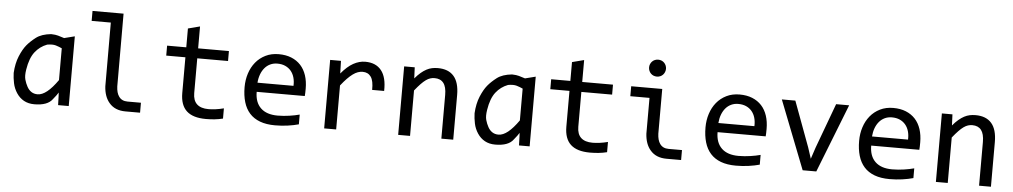

<svg xmlns="http://www.w3.org/2000/svg" viewBox="-39 -1028 7225 1369"><g transform="rotate(5 3573.5 -343.5)"><path d="M144.5 -232.9C153.3 -288.2 169.1 -330.5 191.9 -359.6C214.7 -388.8 243.3 -409.8 277.8 -422.9C303.5 -427.4 324.4 -427.2 340.3 -422.4C356.3 -417.5 370.8 -411.9 383.8 -405.8V-178.2C357.4 -140.5 332.3 -112 308.3 -92.8C284.4 -73.6 261.7 -64 240.2 -64C223.3 -64 208.6 -68 196 -76.2C183.5 -84.3 173.1 -95.9 164.8 -111.1C156.5 -126.2 149.8 -142.7 144.8 -160.6C139.7 -178.5 139.6 -202.6 144.5 -232.9ZM389.6 -89.8 391.1 -65.9 393.1 0H469.2V-499L394 -480C375.8 -485.5 361 -490.1 349.6 -493.7C338.2 -497.2 321.6 -499.3 299.8 -500C254.2 -495.4 218.7 -483.4 193.1 -463.9C167.6 -444.3 146.4 -424.4 129.6 -404.1C112.9 -383.7 97.3 -356.3 83 -321.8C68.7 -287.3 60.2 -247.1 57.6 -201.2C58.3 -177.4 61.2 -153.1 66.4 -128.2C71.6 -103.3 81.3 -80.1 95.5 -58.6C109.6 -37.1 127.3 -20.5 148.4 -8.8C169.6 2.9 194.5 8.8 223.1 8.8C286.9 8.8 330.4 -7.6 353.5 -40.5C371.1 -61.7 383.1 -78.1 389.6 -89.8Z M716.3 -619.1 716.8 -163.1C719.7 -113.6 733.6 -74.5 758.3 -45.9C785.6 -13.3 824.7 2.9 875.5 2.9H980V-68.4H883.8C856.1 -68.4 835.4 -78.3 821.8 -98.1C809.7 -114.7 803.1 -138.7 801.8 -169.9L801.3 -690.4H579.1V-619.1Z M1572.8 -6.8V-80.1C1552.6 -74.9 1533.2 -71 1514.6 -68.6C1496.1 -66.2 1479 -64.9 1463.4 -64.9C1426.9 -64.9 1399.3 -73.6 1380.6 -91.1C1361.9 -108.5 1352.5 -134.8 1352.5 -169.9V-418.9H1572.8V-490.2H1352.5V-647L1267.6 -625V-490.2H1130.4V-418.9H1267.6V-163.1C1267.6 -105.5 1282.7 -62.7 1313 -34.9C1343.3 -7.1 1389.2 6.8 1450.7 6.8C1471.8 6.8 1492.7 5.8 1513.2 3.7C1533.7 1.5 1553.5 -2 1572.8 -6.8Z M2141.6 -271C2141.6 -305.8 2137 -337.3 2127.7 -365.5C2118.4 -393.6 2104.7 -417.6 2086.7 -437.3C2068.6 -456.9 2046.4 -472.2 2020 -482.9C1993.7 -493.7 1963.4 -499 1929.2 -499C1894 -499 1862.6 -492.2 1835 -478.5C1807.3 -464.8 1783.9 -446.4 1764.9 -423.1C1745.8 -399.8 1731.4 -372.8 1721.4 -342C1711.5 -311.3 1706.5 -278.6 1706.5 -244.1C1706.5 -204.4 1711.2 -168.9 1720.5 -137.5C1729.7 -106 1744.1 -79.5 1763.4 -57.9C1782.8 -36.2 1807.6 -19.7 1837.9 -8.3C1868.2 3.1 1904.3 8.8 1946.3 8.8C1977.5 8.8 2007.7 6.8 2036.9 2.7C2066 -1.4 2092.1 -6.7 2115.2 -13.2V-83C2104.8 -80.1 2093.5 -77.4 2081.3 -75C2069.1 -72.5 2056.3 -70.3 2043 -68.4C2029.6 -66.4 2015.8 -64.9 2001.5 -63.7C1987.1 -62.6 1972.8 -62 1958.5 -62C1905.8 -62 1865.4 -75.4 1837.4 -102.3C1809.4 -129.2 1795.4 -167.6 1795.4 -217.8H2139.6C2140.3 -224.9 2140.8 -232.6 2141.1 -240.7C2141.4 -248.9 2141.6 -259 2141.6 -271ZM2053.2 -283.2H1795.4C1797 -305 1801.3 -325 1808.1 -343.3C1814.9 -361.5 1823.9 -377.1 1835 -390.1C1846 -403.2 1859.2 -413.2 1874.5 -420.4C1889.8 -427.6 1906.7 -431.2 1925.3 -431.2C1946.8 -431.2 1965.7 -427.5 1981.9 -420.2C1998.2 -412.8 2011.8 -402.7 2022.7 -389.6C2033.6 -376.6 2041.7 -361.1 2046.9 -343C2052.1 -325 2054.2 -305 2053.2 -283.2Z M2297.4 -490.2V0H2383.3V-314.9C2398.9 -334.8 2413.6 -351.7 2427.2 -365.7C2440.9 -379.7 2453.9 -391.2 2466.1 -400.1C2478.3 -409.1 2490.2 -415.6 2501.7 -419.7C2513.3 -423.7 2524.7 -425.8 2536.1 -425.8C2562.2 -425.8 2581.9 -416.1 2595.5 -396.7C2609 -377.4 2615.2 -346.2 2614.3 -303.2H2700.2C2702.1 -368 2690 -416.8 2663.8 -449.7C2637.6 -482.6 2599.1 -499 2548.3 -499C2519.7 -499 2491.3 -491.2 2463.1 -475.6C2435 -460 2406.4 -434.7 2377.4 -399.9L2375 -490.2Z M2827.1 -490.2V0H2912.1V-325.2C2927.7 -344.7 2941.8 -361 2954.3 -374C2966.9 -387 2978.5 -397.4 2989.3 -405C3000 -412.7 3010.3 -418.1 3020.3 -421.1C3030.2 -424.2 3040.4 -425.8 3050.8 -425.8C3079.1 -425.8 3100.4 -416.6 3114.7 -398.2C3129.1 -379.8 3136.2 -351.4 3136.2 -313V0H3221.2V-319.8C3221.2 -379.7 3208.3 -424.6 3182.4 -454.3C3156.5 -484.1 3118.3 -499 3067.9 -499C3053.5 -499 3039.7 -497.6 3026.4 -494.9C3013 -492.1 2999.9 -487.3 2987.1 -480.5C2974.2 -473.6 2961.1 -464.6 2947.8 -453.4C2934.4 -442.1 2920.6 -428.1 2906.2 -411.1L2902.8 -490.2Z M3443.4 -232.9C3452.1 -288.2 3467.9 -330.5 3490.7 -359.6C3513.5 -388.8 3542.2 -409.8 3576.7 -422.9C3602.4 -427.4 3623.2 -427.2 3639.2 -422.4C3655.1 -417.5 3669.6 -411.9 3682.6 -405.8V-178.2C3656.2 -140.5 3631.1 -112 3607.2 -92.8C3583.3 -73.6 3560.5 -64 3539.1 -64C3522.1 -64 3507.4 -68 3494.9 -76.2C3482.3 -84.3 3471.9 -95.9 3463.6 -111.1C3455.3 -126.2 3448.6 -142.7 3443.6 -160.6C3438.6 -178.5 3438.5 -202.6 3443.4 -232.9ZM3688.5 -89.8 3689.9 -65.9 3691.9 0H3768.1V-499L3692.9 -480C3674.6 -485.5 3659.8 -490.1 3648.4 -493.7C3637 -497.2 3620.4 -499.3 3598.6 -500C3553.1 -495.4 3517.5 -483.4 3491.9 -463.9C3466.4 -444.3 3445.2 -424.4 3428.5 -404.1C3411.7 -383.7 3396.2 -356.3 3381.8 -321.8C3367.5 -287.3 3359 -247.1 3356.4 -201.2C3357.1 -177.4 3360 -153.1 3365.2 -128.2C3370.4 -103.3 3380.1 -80.1 3394.3 -58.6C3408.4 -37.1 3426.1 -20.5 3447.3 -8.8C3468.4 2.9 3493.3 8.8 3522 8.8C3585.8 8.8 3629.2 -7.6 3652.3 -40.5C3669.9 -61.7 3682 -78.1 3688.5 -89.8Z M4321.8 -6.8V-80.1C4301.6 -74.9 4282.2 -71 4263.7 -68.6C4245.1 -66.2 4228 -64.9 4212.4 -64.9C4175.9 -64.9 4148.4 -73.6 4129.6 -91.1C4110.9 -108.5 4101.6 -134.8 4101.6 -169.9V-418.9H4321.8V-490.2H4101.6V-647L4016.6 -625V-490.2H3879.4V-418.9H4016.6V-163.1C4016.6 -105.5 4031.7 -62.7 4062 -34.9C4092.3 -7.1 4138.2 6.8 4199.7 6.8C4220.9 6.8 4241.7 5.8 4262.2 3.7C4282.7 1.5 4302.6 -2 4321.8 -6.8Z M4627.9 -695.8C4619.5 -695.8 4611.5 -694.3 4604 -691.2C4596.5 -688.1 4590.1 -683.8 4584.7 -678.2C4579.3 -672.7 4575.1 -666.3 4572 -658.9C4568.9 -651.6 4567.4 -643.7 4567.4 -635.3C4567.4 -627.1 4568.9 -619.3 4572 -611.8C4575.1 -604.3 4579.3 -597.8 4584.7 -592.3C4590.1 -586.8 4596.5 -582.4 4604 -579.3C4611.5 -576.3 4619.5 -574.7 4627.9 -574.7C4636.4 -574.7 4644.4 -576.3 4651.9 -579.3C4659.3 -582.4 4665.8 -586.8 4671.1 -592.3C4676.5 -597.8 4680.7 -604.3 4683.8 -611.8C4686.9 -619.3 4688.5 -627.1 4688.5 -635.3C4688.5 -643.7 4686.9 -651.6 4683.8 -658.9C4680.7 -666.3 4676.5 -672.7 4671.1 -678.2C4665.8 -683.8 4659.3 -688.1 4651.9 -691.2C4644.4 -694.3 4636.4 -695.8 4627.9 -695.8ZM4694.3 -98.1C4682.3 -114.7 4675.6 -138.7 4674.3 -169.9V-490.2H4452.1V-418.9H4589.4V-163.1C4592.3 -113.6 4606.1 -74.5 4630.9 -45.9C4658.2 -13.3 4697.3 2.9 4748 2.9H4852.5V-68.4H4756.3C4728.7 -68.4 4708 -78.3 4694.3 -98.1Z M5440.4 -271C5440.4 -305.8 5435.8 -337.3 5426.5 -365.5C5417.2 -393.6 5403.6 -417.6 5385.5 -437.3C5367.4 -456.9 5345.2 -472.2 5318.8 -482.9C5292.5 -493.7 5262.2 -499 5228 -499C5192.9 -499 5161.5 -492.2 5133.8 -478.5C5106.1 -464.8 5082.8 -446.4 5063.7 -423.1C5044.7 -399.8 5030.2 -372.8 5020.3 -342C5010.3 -311.3 5005.4 -278.6 5005.4 -244.1C5005.4 -204.4 5010 -168.9 5019.3 -137.5C5028.6 -106 5042.9 -79.5 5062.3 -57.9C5081.6 -36.2 5106.4 -19.7 5136.7 -8.3C5167 3.1 5203.1 8.8 5245.1 8.8C5276.4 8.8 5306.6 6.8 5335.7 2.7C5364.8 -1.4 5391 -6.7 5414.1 -13.2V-83C5403.6 -80.1 5392.3 -77.4 5380.1 -75C5367.9 -72.5 5355.1 -70.3 5341.8 -68.4C5328.5 -66.4 5314.6 -64.9 5300.3 -63.7C5286 -62.6 5271.6 -62 5257.3 -62C5204.6 -62 5164.2 -75.4 5136.2 -102.3C5108.2 -129.2 5094.2 -167.6 5094.2 -217.8H5438.5C5439.1 -224.9 5439.6 -232.6 5439.9 -240.7C5440.3 -248.9 5440.4 -259 5440.4 -271ZM5352.1 -283.2H5094.2C5095.9 -305 5100.1 -325 5106.9 -343.3C5113.8 -361.5 5122.7 -377.1 5133.8 -390.1C5144.9 -403.2 5158 -413.2 5173.3 -420.4C5188.6 -427.6 5205.6 -431.2 5224.1 -431.2C5245.6 -431.2 5264.5 -427.5 5280.8 -420.2C5297 -412.8 5310.6 -402.7 5321.5 -389.6C5332.4 -376.6 5340.5 -361.1 5345.7 -343C5350.9 -325 5353 -305 5352.1 -283.2Z M5530.3 -490.2 5722.2 0H5819.8L6012.2 -490.2H5918.9L5799.8 -168L5772.9 -86.9L5747.1 -166L5627 -490.2Z M6540 -271C6540 -305.8 6535.4 -337.3 6526.1 -365.5C6516.8 -393.6 6503.2 -417.6 6485.1 -437.3C6467 -456.9 6444.8 -472.2 6418.5 -482.9C6392.1 -493.7 6361.8 -499 6327.6 -499C6292.5 -499 6261.1 -492.2 6233.4 -478.5C6205.7 -464.8 6182.4 -446.4 6163.3 -423.1C6144.3 -399.8 6129.8 -372.8 6119.9 -342C6109.9 -311.3 6105 -278.6 6105 -244.1C6105 -204.4 6109.6 -168.9 6118.9 -137.5C6128.2 -106 6142.5 -79.5 6161.9 -57.9C6181.2 -36.2 6206.1 -19.7 6236.3 -8.3C6266.6 3.1 6302.7 8.8 6344.7 8.8C6376 8.8 6406.2 6.8 6435.3 2.7C6464.4 -1.4 6490.6 -6.7 6513.7 -13.2V-83C6503.3 -80.1 6491.9 -77.4 6479.7 -75C6467.5 -72.5 6454.8 -70.3 6441.4 -68.4C6428.1 -66.4 6414.2 -64.9 6399.9 -63.7C6385.6 -62.6 6371.3 -62 6356.9 -62C6304.2 -62 6263.8 -75.4 6235.8 -102.3C6207.8 -129.2 6193.8 -167.6 6193.8 -217.8H6538.1C6538.7 -224.9 6539.2 -232.6 6539.6 -240.7C6539.9 -248.9 6540 -259 6540 -271ZM6451.7 -283.2H6193.8C6195.5 -305 6199.7 -325 6206.5 -343.3C6213.4 -361.5 6222.3 -377.1 6233.4 -390.1C6244.5 -403.2 6257.6 -413.2 6272.9 -420.4C6288.2 -427.6 6305.2 -431.2 6323.7 -431.2C6345.2 -431.2 6364.1 -427.5 6380.4 -420.2C6396.6 -412.8 6410.2 -402.7 6421.1 -389.6C6432 -376.6 6440.1 -361.1 6445.3 -343C6450.5 -325 6452.6 -305 6451.7 -283.2Z M6675.8 -490.2V0H6760.7V-325.2C6776.4 -344.7 6790.4 -361 6803 -374C6815.5 -387 6827.1 -397.4 6837.9 -405C6848.6 -412.7 6859 -418.1 6868.9 -421.1C6878.8 -424.2 6889 -425.8 6899.4 -425.8C6927.7 -425.8 6949.1 -416.6 6963.4 -398.2C6977.7 -379.8 6984.9 -351.4 6984.9 -313V0H7069.8V-319.8C7069.8 -379.7 7056.9 -424.6 7031 -454.3C7005.1 -484.1 6967 -499 6916.5 -499C6902.2 -499 6888.3 -497.6 6875 -494.9C6861.7 -492.1 6848.6 -487.3 6835.7 -480.5C6822.8 -473.6 6809.7 -464.6 6796.4 -453.4C6783 -442.1 6769.2 -428.1 6754.9 -411.1L6751.5 -490.2Z"/></g></svg>

Font: CodeNewRoman Nerd Font Mono
Style: Regular
Weight: 400
Monospace: yes
Designer: Sam Radian
Foundry: Code New Roman
Version: Version 2.00 November 29, 2014;Nerd Fonts 3.2.1